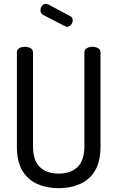

<svg xmlns="http://www.w3.org/2000/svg" viewBox="-20 -975 612 1001"><path d="M286 6Q224 6 175 -15.5Q126 -37 97 -84.5Q68 -132 68 -212V-702Q68 -717 80.5 -724Q93 -731 110 -731Q126 -731 139 -724Q152 -717 152 -702V-212Q152 -139 187 -104.5Q222 -70 286 -70Q349 -70 384.5 -104.5Q420 -139 420 -212V-702Q420 -717 433 -724Q446 -731 462 -731Q478 -731 491 -724Q504 -717 504 -702V-212Q504 -132 475 -84.5Q446 -37 396.5 -15.5Q347 6 286 6ZM329 -835Q327 -835 324 -836.5Q321 -838 318 -839L205 -897Q191 -905 191 -921Q191 -934 199 -944.5Q207 -955 219 -955Q224 -955 229 -953L346 -891Q359 -885 359 -869Q359 -857 350.5 -846Q342 -835 329 -835Z"/></svg>

Font: Dosis Medium
Style: Regular
Weight: 500
Designer: EdgarTolentino, PabloImpallari, IginoMarini
Foundry: EdgarTolentino, PabloImpallari, IginoMarini
Version: Version 3.001; ttfautohint (v1.8.2)